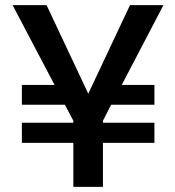

<svg xmlns="http://www.w3.org/2000/svg" viewBox="-20 -726 681 746"><path d="M380 0H265V-171H65V-249H265V-257L232 -319H65V-396H192L29 -706H161L323 -362L485 -706H615L453 -396H580V-319H412L380 -257V-249H580V-171H380Z"/></svg>

Font: Ulagadi Sans Medium
Style: Regular
Weight: 500
Designer: Ninad Kale (Devanagari), Jonny Pinhorn (Latin)
Foundry: Indian Type Foundry
Version: Version 3.01;March 29, 2020;FontCreator 12.0.0.2522 64-bit; 